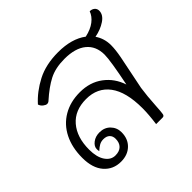

<svg xmlns="http://www.w3.org/2000/svg" viewBox="-160 -772 936 936"><g transform="rotate(-45 308.0 -304.5)"><path d="M510 -510Q535 -474 535 -427Q535 -397 526.5 -352Q518 -307 504 -241L491 -177Q484 -130 480 -62Q478 -26 476 -15Q475 0 463 0H418Q426 -59 426 -102Q426 -214 383.5 -271Q341 -328 263 -328Q185 -328 142 -278Q99 -228 99 -143Q99 -91 119 -61.5Q139 -32 170 -32Q198 -32 213 -47Q228 -62 228 -89Q228 -108 216.5 -119Q205 -130 184 -130Q168 -130 155.5 -123Q143 -116 129 -103Q127 -109 127 -118Q127 -137 146.5 -152Q166 -167 194 -167Q228 -167 249.5 -145Q271 -123 271 -91Q271 -46 242.5 -18.5Q214 9 168 9Q114 9 80.5 -29.5Q47 -68 47 -138Q47 -209 73.5 -262Q100 -315 149.5 -344Q199 -373 265 -373Q334 -373 383 -336.5Q432 -300 452 -239Q480 -377 480 -417Q480 -476 440.5 -508.5Q401 -541 327 -541Q264 -541 220.5 -518.5Q177 -496 128 -452Q121 -445 112 -445Q104 -445 93 -453.5Q82 -462 78 -475Q120 -522 181.5 -554Q243 -586 328 -586Q421 -586 477 -544Q518 -553 543.5 -572.5Q569 -592 578 -618Q593 -618 603 -609.5Q613 -601 613 -587Q613 -559 582.5 -538.5Q552 -518 510 -510Z"/></g></svg>

Font: Krub Light
Style: Italic
Weight: 300
Italic angle: -8°
Designer: Ekaluck Peanpanawate
Foundry: Cadson Demak Co.,Ltd.
Version: Version 1.000; ttfautohint (v1.6)